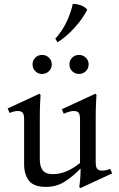

<svg xmlns="http://www.w3.org/2000/svg" viewBox="-20 -938 607 979"><path d="M542 -77 552 -54 390 21 384 15Q386 6 388.5 -20.5Q391 -47 391 -77H389Q350 -37 308.5 -11Q267 15 215 15Q152 15 127.5 -17Q103 -49 103 -100V-330Q103 -356 94.5 -364Q86 -372 72 -372Q52 -372 29 -362L19 -385L181 -460L187 -454Q186 -446 184.5 -411.5Q183 -377 183 -331V-125Q183 -90 197.5 -70Q212 -50 250 -50Q282 -50 316.5 -63.5Q351 -77 388 -107V-330Q388 -356 380 -364Q372 -372 357 -372Q344 -372 330 -367.5Q316 -363 305 -358L295 -381L466 -460L472 -454Q471 -446 469.5 -411.5Q468 -377 468 -331V-112Q468 -84 476.5 -76Q485 -68 499 -68Q521 -68 542 -77ZM195 -561Q174 -561 160 -575Q146 -589 146 -610Q146 -630 160 -644Q174 -658 195 -658Q215 -658 229.5 -644Q244 -630 244 -610Q244 -589 229.5 -575Q215 -561 195 -561ZM383 -561Q362 -561 348 -575Q334 -589 334 -610Q334 -630 348 -644Q362 -658 383 -658Q403 -658 417.5 -644Q432 -630 432 -610Q432 -589 417.5 -575Q403 -561 383 -561ZM351 -918Q369 -919 390.5 -911.5Q412 -904 425 -889Q403 -844 361 -797.5Q319 -751 273 -722L262 -741Q297 -779 319.5 -826.5Q342 -874 351 -918Z"/></svg>

Font: Bona Nova
Style: Regular
Weight: 400
Designer: Mateusz Machalski
Foundry: Capitalics
Version: Version 4.001; ttfautohint (v1.8.3)